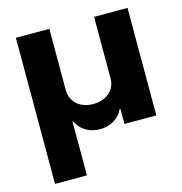

<svg xmlns="http://www.w3.org/2000/svg" viewBox="-107 -627 869 915"><g transform="rotate(-15 328.0 -169.5)"><path d="M52.7 -530.3H217.8V-228.5Q217.8 -199.7 231.7 -177.2Q245.6 -154.8 270.8 -142.3Q295.9 -129.9 328.1 -129.9Q360.4 -129.9 385.7 -142.3Q411.1 -154.8 425 -177.2Q439 -199.7 438.5 -228.5V-530.3H603.5V0H446.3V-74.2H442.4Q427.7 -42 397.5 -23.9Q367.2 -5.9 328.1 -5.9Q289.1 -5.9 258.8 -23.9Q228.5 -42 213.9 -74.2H210V190.4H52.7Z"/></g></svg>

Font: Pretendard Std ExtraBold
Style: Regular
Weight: 800
Designer: Base glyphs from Inter by Rasmus Andersson; Hangeul glyphs from Noto Sans CJK(Source Han Sans) by Jang Soo-young and Kan
Foundry: Kil Hyung-jin
Version: Version 1.309